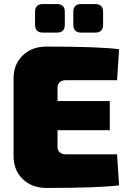

<svg xmlns="http://www.w3.org/2000/svg" viewBox="-20 -924 636 948"><path d="M261 -763H192Q153 -763 153 -802V-865Q153 -904 192 -904H261Q300 -904 300 -865V-802Q300 -763 261 -763ZM450 -763H381Q342 -763 342 -802V-865Q342 -904 381 -904H450Q489 -904 489 -865V-802Q489 -763 450 -763ZM558 -162 568 -9Q468 4 209 4Q138 4 92.5 -39.5Q47 -83 47 -153V-537Q47 -607 92.5 -650.5Q138 -694 209 -694Q468 -694 568 -681L558 -528H305Q286 -528 275 -518Q264 -508 264 -492V-425H522V-281H264V-198Q264 -182 275 -172Q286 -162 305 -162Z"/></svg>

Font: Exo 2.0 Black
Style: Regular
Weight: 900
Designer: Natanael Gama
Version: Version 1.001;PS 001.001;hotconv 1.0.70;makeotf.lib2.5.58329